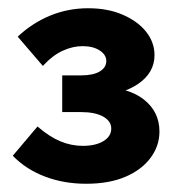

<svg xmlns="http://www.w3.org/2000/svg" viewBox="-20 -841 437 466"><path d="M11 -463 71 -534Q100 -509 126.5 -498Q153 -487 181 -487Q212 -487 231 -498.5Q250 -510 250 -529Q250 -547 230.5 -558Q211 -569 176 -569H131V-658H176Q206 -658 222 -667.5Q238 -677 238 -693Q238 -708 222 -718.5Q206 -729 180 -729Q157 -729 132.5 -718Q108 -707 84 -681L23 -752Q58 -785 101.5 -803Q145 -821 194 -821Q242 -821 278.5 -805Q315 -789 335 -763.5Q355 -738 355 -707Q355 -664 314 -636.5Q273 -609 208 -609L219 -630Q290 -630 328.5 -600Q367 -570 367 -522Q367 -487 345.5 -458Q324 -429 284.5 -412Q245 -395 189 -395Q135 -395 89 -412.5Q43 -430 11 -463Z"/></svg>

Font: Wix Madefor Display ExtraBold
Style: Regular
Weight: 800
Designer: Dalton Maag Ltd
Foundry: Dalton Maag Ltd
Version: Version 3.100